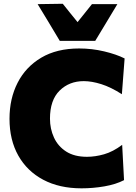

<svg xmlns="http://www.w3.org/2000/svg" viewBox="-20 -986 722 1020"><path d="M413 14.5Q295.5 14.5 209.8 -31Q124 -76.5 77.2 -159.5Q30.5 -242.5 30.5 -355Q30.5 -462 73.5 -546.2Q116.5 -630.5 199 -679.5Q281.5 -728.5 400.5 -728.5Q468.5 -728.5 533.5 -713Q598.5 -697.5 642 -675.5L627.5 -485.5Q569 -523 518 -539Q467 -555 425 -555Q348 -555 296.8 -504.8Q245.5 -454.5 245.5 -355.5Q245.5 -301.5 266.8 -255.2Q288 -209 331.5 -181Q375 -153 442 -153Q486 -153 533.2 -166.5Q580.5 -180 629 -216.5L639 -29Q595.5 -6.5 535 4Q474.5 14.5 413 14.5ZM297.5 -769Q268 -818.5 238.5 -867.5Q209 -916.5 180 -964L313.5 -966Q333 -941.5 352.5 -917.2Q372 -893 392 -868.5Q411.5 -892.5 430.5 -916.5Q449.5 -940.5 468.5 -964H603.5Q574.5 -916 545.5 -867.5Q516 -818.5 486 -769Z"/></svg>

Font: Heraclito ExtraBold
Style: Regular
Weight: 800
Designer: Kostas Bartsokas (font) & Cristiano Sobral (main changes)
Foundry: Kostas Bartsokas (font) & Cristiano Sobral (main changes)
Version: Version 1.00;July 8, 2020;FontCreator 13.0.0.2655 64-bit